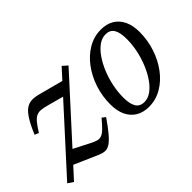

<svg xmlns="http://www.w3.org/2000/svg" viewBox="-79 -699 964 964"><g transform="rotate(-45 403.0 -217.5)"><path d="M-9.5 -9.5 387.5 -446 413.5 -423 19.5 10ZM68.5 -288.5 47 -297.5Q67.5 -346.5 85.5 -375.2Q103.5 -404 121.5 -416.8Q139.5 -429.5 160.2 -430.5Q181 -431.5 206.5 -424.5L361.5 -383.5L315 -323L199 -354.5Q174 -361.5 157.2 -362.8Q140.5 -364 127.2 -357.5Q114 -351 100.5 -334.5Q87 -318 68.5 -288.5ZM203.5 1.5 68 -58 121 -118 216.5 -69Q236.5 -58.5 250.8 -55Q265 -51.5 278 -56.8Q291 -62 306.8 -77.5Q322.5 -93 345.5 -120.5L364 -106.5Q332.5 -61 310.2 -35Q288 -9 271 1.5Q254 12 238 10.8Q222 9.5 203.5 1.5Z M656 -436Q696 -436 724.8 -418.8Q753.5 -401.5 769.2 -369Q785 -336.5 785 -290Q785 -231.5 767.2 -177.8Q749.5 -124 718 -81.8Q686.5 -39.5 644.2 -14.8Q602 10 552.5 10Q513 10 484 -7.2Q455 -24.5 439.2 -57.2Q423.5 -90 423.5 -136Q423.5 -194.5 441.2 -248.2Q459 -302 490.5 -344.2Q522 -386.5 564.2 -411.2Q606.5 -436 656 -436ZM553.5 -23.5Q579 -23.5 602.8 -40.5Q626.5 -57.5 646.8 -86.8Q667 -116 682.2 -153Q697.5 -190 706 -230.5Q714.5 -271 714.5 -310Q714.5 -357.5 700.2 -380Q686 -402.5 655 -402.5Q629.5 -402.5 605.8 -385.5Q582 -368.5 561.8 -339.2Q541.5 -310 526.2 -273Q511 -236 502.5 -195.5Q494 -155 494 -116Q494 -69 508.2 -46.2Q522.5 -23.5 553.5 -23.5Z"/></g></svg>

Font: Newsreader 16pt
Style: Italic
Weight: 400
Italic angle: -17°
Designer: Hugues Gentile
Foundry: Production Type
Version: Version 1.003